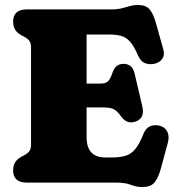

<svg xmlns="http://www.w3.org/2000/svg" viewBox="-20 -738 714 776"><path d="M33 -650Q33 -700 88.5 -700H428Q454 -700 472 -704.5Q490 -709 505.2 -713.5Q520.5 -718 537.5 -718Q568.5 -718 583.8 -701Q599 -684 610 -645.5L640.5 -536.5Q646.5 -514.5 635 -499.2Q623.5 -484 602.5 -480Q583.5 -476 566 -482.8Q548.5 -489.5 537.5 -514.5Q521.5 -552 505.5 -569.8Q489.5 -587.5 469.5 -593Q449.5 -598.5 421.5 -598.5H330V-400H384.5Q408 -400 417.5 -410.5Q427 -421 434.5 -444Q441 -463.5 452.5 -471.8Q464 -480 479 -480Q515 -480 524 -441L555 -309Q566.5 -259.5 527.5 -246.5Q493 -234.5 469 -268Q453.5 -289.5 439.5 -296.8Q425.5 -304 390.5 -304H330V-183.5Q330 -101.5 406.5 -101.5H431Q465 -101.5 487.8 -108.5Q510.5 -115.5 527 -135.8Q543.5 -156 559 -195Q568 -218.5 584.5 -226.8Q601 -235 623 -230.5Q646 -225.5 655.8 -206.8Q665.5 -188 658.5 -161.5L629.5 -54.5Q619 -17 603.5 0.5Q588 18 556 18Q531 18 508.8 9Q486.5 0 447.5 0H88.5Q33 0 33 -50Q33 -86.5 65 -103.5L80.5 -112Q93 -119 99.2 -128Q105.5 -137 105.5 -155V-545Q105.5 -563 99.2 -572Q93 -581 80.5 -588L65 -596.5Q33 -613.5 33 -650Z"/></svg>

Font: Fraunces 72pt S100 Black
Style: Regular
Weight: 900
Version: Version 1.000; ttfautohint (v1.8.3)